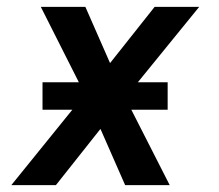

<svg xmlns="http://www.w3.org/2000/svg" viewBox="-20 -540 640 560"><path d="M13 0 191 -220H104V-300H210L99 -520H229L301 -356L431 -520H561L382 -300H469V-220H363L475 0H345L273 -164L143 0Z"/></svg>

Font: Iosevka Aile Semibold Oblique
Style: Regular
Weight: 600
Italic angle: -9°
Designer: Belleve Invis
Foundry: Belleve Invis
Version: Version 31.1.0; ttfautohint (v1.8.4)